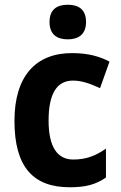

<svg xmlns="http://www.w3.org/2000/svg" viewBox="-20 -780 511 810"><path d="M266 -760C220 -760 189 -740 189 -687C189 -635 220 -614 266 -614C311 -614 343 -635 343 -687C343 -740 312 -760 266 -760ZM274 10C341 10 383 -1 427 -31V-153C384 -123 344 -107 289 -107C222 -107 185 -160 185 -271C185 -382 218 -440 288 -440C324 -440 359 -428 402 -408L442 -520C404 -540 356 -556 284 -556C130 -556 41 -458 41 -270C41 -77 119 10 274 10Z"/></svg>

Font: Noto Sans Malayalam SemiCondensed
Style: Bold
Weight: 700
Width: 4
Designer: Jelle Bosma - Monotype Design Team
Foundry: Monotype Imaging Inc.
Version: Version 2.104